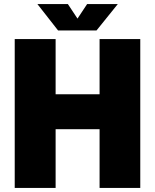

<svg xmlns="http://www.w3.org/2000/svg" viewBox="-20 -919 760 939"><path d="M52 -728H252V-458H467V-728H666V0H467V-287H252V0H52ZM264 -770 163 -899H312L359 -828L406 -899H556L452 -770Z"/></svg>

Font: Murecho Black
Style: Regular
Weight: 900
Designer: Neil Summerour
Foundry: Positype
Version: Version 1.010; ttfautohint (v1.8.3)